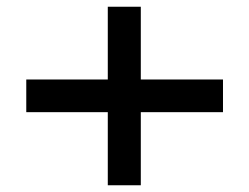

<svg xmlns="http://www.w3.org/2000/svg" viewBox="-20 -595 740 570"><path d="M300 -45V-575H398V-45ZM58 -262V-359H642V-262Z"/></svg>

Font: BioRhyme SemiExpanded Medium
Style: Regular
Weight: 500
Width: 6
Designer: Aoife Mooney
Foundry: Aoife Mooney Type
Version: Version 1.600;gftools[0.9.33]